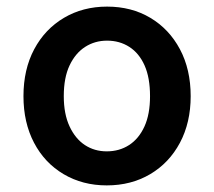

<svg xmlns="http://www.w3.org/2000/svg" viewBox="-20 -549 648 581"><path d="M303 12Q230 12 172.5 -22Q115 -56 83 -117Q51 -178 51 -258Q51 -339 83.5 -400Q116 -461 173.5 -495Q231 -529 304 -529Q378 -529 435 -495Q492 -461 524.5 -400Q557 -339 557 -258Q557 -178 524.5 -117Q492 -56 434.5 -22Q377 12 303 12ZM303 -91Q341 -91 370.5 -110Q400 -129 417 -166Q434 -203 434 -258Q434 -314 417.5 -351Q401 -388 371.5 -407Q342 -426 304 -426Q267 -426 237.5 -407Q208 -388 190.5 -351Q173 -314 173 -258Q173 -204 190.5 -166.5Q208 -129 237 -110Q266 -91 303 -91Z"/></svg>

Font: DM Sans 11pt SemiBold
Style: Regular
Weight: 600
Version: Version 4.004;gftools[0.9.30]